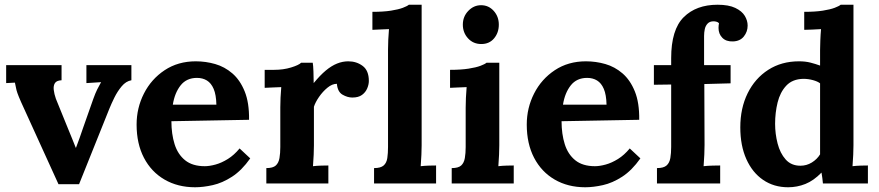

<svg xmlns="http://www.w3.org/2000/svg" viewBox="-20 -775 3711 811"><path d="M227 3 69 -344Q58 -369 53.5 -382Q49 -395 47.5 -404.5Q46 -414 43 -426L6 -424V-500H240V-436Q219 -435 212 -424Q205 -413 207 -395.5Q209 -378 216 -358L268 -230Q276 -211 284 -191Q292 -171 300 -151H301Q309 -172 316.5 -193Q324 -214 331 -235L374 -357Q383 -382 390.5 -397Q398 -412 407 -428L345 -424V-500H535V-436Q512 -432 494 -410.5Q476 -389 463 -362.5Q450 -336 442 -316L314 3Z M804 16Q731 16 675 -16.5Q619 -49 588 -108.5Q557 -168 557 -249Q557 -319 588 -380Q619 -441 675.5 -478.5Q732 -516 807 -516Q849 -516 889 -504.5Q929 -493 961.5 -465Q994 -437 1013.5 -389Q1033 -341 1032 -269L704 -263Q704 -209 717.5 -166Q731 -123 762 -98Q793 -73 845 -73Q865 -73 890.5 -80Q916 -87 942.5 -103.5Q969 -120 992 -148L1037 -106Q1001 -55 960 -28.5Q919 -2 878.5 7Q838 16 804 16ZM710 -333H894Q893 -375 882.5 -399.5Q872 -424 854 -435Q836 -446 812 -446Q768 -446 743 -414.5Q718 -383 710 -333Z M1105 -65Q1133 -65 1145 -76Q1157 -87 1160.5 -107.5Q1164 -128 1164 -154V-322Q1164 -340 1165 -362.5Q1166 -385 1168 -407Q1152 -406 1130.5 -405.5Q1109 -405 1098 -404V-480H1138Q1177 -480 1209.5 -490Q1242 -500 1252 -510H1301Q1303 -500 1304 -472.5Q1305 -445 1305 -424Q1332 -457 1356 -477Q1380 -497 1403.5 -506.5Q1427 -516 1451 -516Q1486 -516 1512 -496.5Q1538 -477 1538 -433Q1538 -418 1531 -401.5Q1524 -385 1509 -374Q1494 -363 1468 -363Q1448 -363 1427 -375Q1406 -387 1403 -421Q1383 -421 1363 -404.5Q1343 -388 1327.5 -365.5Q1312 -343 1306 -324V-161Q1306 -147 1305 -121.5Q1304 -96 1302 -73Q1318 -75 1337.5 -75.5Q1357 -76 1367 -76V0H1105Z M1560 -65Q1588 -65 1600.5 -76Q1613 -87 1616 -107.5Q1619 -128 1619 -154V-565Q1619 -583 1620 -606.5Q1621 -630 1623 -652Q1607 -651 1585.5 -650.5Q1564 -650 1553 -649V-725Q1600 -725 1631.5 -730Q1663 -735 1681.5 -742Q1700 -749 1707 -755H1761V-161Q1761 -147 1760 -121.5Q1759 -96 1757 -73Q1774 -75 1793 -75.5Q1812 -76 1822 -76V0H1560Z M1888 -65Q1916 -65 1928 -76Q1940 -87 1943.5 -107.5Q1947 -128 1947 -154V-320Q1947 -338 1948 -361.5Q1949 -385 1951 -407Q1935 -406 1913.5 -405.5Q1892 -405 1881 -404V-480Q1927 -480 1959 -485Q1991 -490 2009.5 -497Q2028 -504 2035 -510H2089V-161Q2089 -147 2088 -121.5Q2087 -96 2085 -73Q2101 -75 2120.5 -75.5Q2140 -76 2150 -76V0H1888ZM2013 -589Q1979 -589 1957 -613Q1935 -637 1935 -671Q1935 -705 1958 -729Q1981 -753 2012 -753Q2044 -753 2065.5 -729Q2087 -705 2087 -671Q2087 -637 2067 -613Q2047 -589 2013 -589Z M2452 16Q2379 16 2323 -16.5Q2267 -49 2236 -108.5Q2205 -168 2205 -249Q2205 -319 2236 -380Q2267 -441 2323.5 -478.5Q2380 -516 2455 -516Q2497 -516 2537 -504.5Q2577 -493 2609.5 -465Q2642 -437 2661.5 -389Q2681 -341 2680 -269L2352 -263Q2352 -209 2365.5 -166Q2379 -123 2410 -98Q2441 -73 2493 -73Q2513 -73 2538.5 -80Q2564 -87 2590.5 -103.5Q2617 -120 2640 -148L2685 -106Q2649 -55 2608 -28.5Q2567 -2 2526.5 7Q2486 16 2452 16ZM2358 -333H2542Q2541 -375 2530.5 -399.5Q2520 -424 2502 -435Q2484 -446 2460 -446Q2416 -446 2391 -414.5Q2366 -383 2358 -333Z M2815 -529Q2815 -650 2868 -702.5Q2921 -755 3011 -755Q3058 -755 3086 -741.5Q3114 -728 3126 -708Q3138 -688 3138 -667Q3138 -641 3122 -621Q3106 -601 3076 -600Q3047 -599 3031 -615.5Q3015 -632 3015 -657Q3015 -662 3015.5 -667Q3016 -672 3017 -677Q3012 -682 3005.5 -683.5Q2999 -685 2994 -685Q2978 -685 2969 -675.5Q2960 -666 2957 -652Q2954 -638 2954 -623V-500H3066V-423L2955 -420L2956 -163Q2956 -149 2955 -122.5Q2954 -96 2952 -73Q2969 -75 2990.5 -75.5Q3012 -76 3022 -76V0H2755V-65Q2783 -65 2795.5 -76Q2808 -87 2811.5 -107.5Q2815 -128 2815 -154V-418L2742 -417V-500H2815Z M3309 16Q3249 16 3203.5 -15Q3158 -46 3132.5 -103Q3107 -160 3107 -237Q3107 -318 3138 -381Q3169 -444 3225 -480Q3281 -516 3355 -516Q3382 -516 3403.5 -510.5Q3425 -505 3444 -498V-564Q3444 -578 3445 -604Q3446 -630 3448 -652Q3432 -651 3410 -650Q3388 -649 3377 -649V-725Q3424 -725 3455.5 -730Q3487 -735 3505.5 -742Q3524 -749 3531 -755H3585V-161Q3585 -147 3584 -121.5Q3583 -96 3581 -73Q3598 -75 3617 -75.5Q3636 -76 3646 -76V0H3456Q3455 -11 3453.5 -23Q3452 -35 3450 -46Q3417 -12 3382 2Q3347 16 3309 16ZM3361 -75Q3387 -75 3409 -88.5Q3431 -102 3444 -123Q3444 -138 3444 -153Q3444 -168 3444 -183V-423Q3434 -431 3414 -436.5Q3394 -442 3373 -442Q3327 -441 3301 -413Q3275 -385 3264.5 -342Q3254 -299 3254 -252Q3254 -210 3264.5 -169Q3275 -128 3298.5 -101.5Q3322 -75 3361 -75Z"/></svg>

Font: Lora
Style: Weight 700
Weight: 700
Designer: Olga Karpushina, Alexei Vanyashin (Cyrillic)
Foundry: Cyreal
Version: Version 3.001